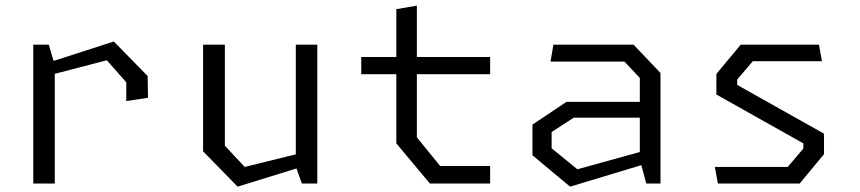

<svg xmlns="http://www.w3.org/2000/svg" viewBox="-20 -670 3140 701"><path d="M441 -301 520.5 -313 519 -392.5 395.5 -518.5 175.5 -447.5 158 -507H101.5V0H180V-400.5L370 -450L441 -369.5Z M801 -507H721.5V-117.5L847.5 11.5L1062.5 -55L1082 0H1138.5V-507H1060V-106.5L873.5 -60.5L801 -138Z M1549.5 0H1769.5V-64H1587L1502 -168.5V-399H1769.5V-462H1502V-649.5L1427 -636.5V-462H1299V-399H1427V-146.5Z M2339.5 0H2391.5V-403.5L2293 -507H2000.5L1990 -445H2260L2316 -385.5V-298H2048L1924 -215V-103L2061.5 11.5L2321.5 -67ZM1994 -128.5V-188L2075 -240.5H2316V-115L2088 -52Z M2601 0H2899.5L2988.5 -107V-182L2671.5 -360V-379.5L2728.5 -446.5H2981L2970 -507H2684.5L2595.5 -400V-325L2913 -146.5V-127.5L2856 -60.5H2590Z"/></svg>

Font: Monaspace Krypton Light
Style: Regular
Weight: 300
Designer: Riley Cran & the Lettermatic Team
Foundry: Lettermatic
Version: Version 1.101 (Monaspace Krypton)